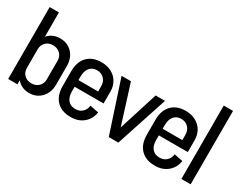

<svg xmlns="http://www.w3.org/2000/svg" viewBox="-85 -1168 2050 1631"><g transform="rotate(30 940.0 -352.5)"><path d="M417 -344V-161Q417 -84 370.5 -34.5Q324 15 251 15Q214 15 183 0.5Q152 -14 131 -40V0H40V-705H131V-466Q152 -492 183 -506Q214 -520 251 -520Q325 -520 371 -471Q417 -422 417 -344ZM326 -161V-344Q326 -386 298.5 -412.5Q271 -439 228 -439Q185 -439 158 -412.5Q131 -386 131 -344V-161Q131 -119 158 -92.5Q185 -66 228 -66Q271 -66 298.5 -92.5Q326 -119 326 -161Z M846 -342V-225H562V-180Q562 -125 587.5 -94.5Q613 -64 658 -64H662Q702 -64 728.5 -89Q755 -114 759 -153L844 -136Q834 -68 784.5 -26.5Q735 15 663 15H657Q570 15 520.5 -36.5Q471 -88 471 -180V-326Q471 -417 520.5 -468.5Q570 -520 658 -520Q713 -520 755.5 -497.5Q798 -475 822 -434.5Q846 -394 846 -342ZM562 -290H755V-342Q755 -386 728 -414Q701 -442 658 -442Q613 -442 587.5 -411Q562 -380 562 -325Z M1074 -121 1195 -505H1287L1121 0H1027L861 -505H953Z M1672 -342V-225H1388V-180Q1388 -125 1413.5 -94.5Q1439 -64 1484 -64H1488Q1528 -64 1554.5 -89Q1581 -114 1585 -153L1670 -136Q1660 -68 1610.5 -26.5Q1561 15 1489 15H1483Q1396 15 1346.5 -36.5Q1297 -88 1297 -180V-326Q1297 -417 1346.5 -468.5Q1396 -520 1484 -520Q1539 -520 1581.5 -497.5Q1624 -475 1648 -434.5Q1672 -394 1672 -342ZM1388 -290H1581V-342Q1581 -386 1554 -414Q1527 -442 1484 -442Q1439 -442 1413.5 -411Q1388 -380 1388 -325Z M1830 0H1739V-720H1830Z"/></g></svg>

Font: Akshar
Style: Regular
Weight: 400
Designer: Tall Chai
Foundry: Tall Chai
Version: Version 1.000